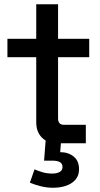

<svg xmlns="http://www.w3.org/2000/svg" viewBox="-20 -676 474 906"><path d="M249 0Q204 0 177.5 -27Q151 -54 151 -99V-406H15V-493H151V-656H254V-493H401V-406H254V-117Q254 -87 282 -87H385V0ZM121 186 143 123Q161 131 181.5 137Q202 143 227 143Q248 143 261.5 135.5Q275 128 275 112Q275 96 262.5 89Q250 82 225 82H188L196 -21H269L264 42Q302 42 327.5 62.5Q353 83 353 123Q353 153 335.5 172.5Q318 192 290.5 201Q263 210 231 210Q200 210 171 202.5Q142 195 121 186Z"/></svg>

Font: Space Grotesk Frontify Medium
Style: Regular
Weight: 500
Designer: Florian Karsten
Version: Version 2.000